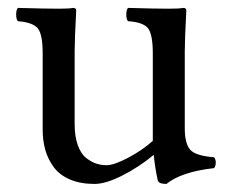

<svg xmlns="http://www.w3.org/2000/svg" viewBox="-20 -451 571 481"><path d="M375 0Q368.2 -31.2 365.2 -63Q327.1 -31.7 285.9 -11Q244.6 9.8 216.8 9.8Q181.2 9.8 155 -1.5Q128.9 -12.7 114.5 -32.5Q100.1 -52.2 93.5 -75.4Q86.9 -98.6 86.9 -126V-317.9Q86.9 -365.2 74.5 -380.1Q62 -395 24.9 -397.9Q20.5 -402.3 20.5 -414.6Q20.5 -426.8 24.9 -431.2Q93.3 -429.2 127.9 -429.2Q153.3 -429.2 163.1 -431.2Q170.9 -431.2 170.9 -424.8Q167 -351.6 167 -321.8V-140.1Q167 -108.9 175 -86.9Q183.1 -64.9 196.3 -54.9Q209.5 -44.9 221.7 -41Q233.9 -37.1 247.1 -37.1Q265.6 -37.1 300.8 -55.7Q335.9 -74.2 362.8 -98.1V-124V-316.9Q362.8 -365.2 350.6 -380.4Q338.4 -395.5 300.8 -397.9Q296.4 -402.3 296.4 -414.6Q296.4 -426.8 300.8 -431.2Q369.1 -429.2 402.8 -429.2Q429.2 -429.2 439 -431.2Q446.8 -431.2 446.8 -424.8Q442.9 -351.6 442.9 -321.8V-129.9Q442.9 -91.3 456.5 -75.9Q470.2 -60.5 516.1 -57.1Q520.5 -52.7 520.5 -43.5Q520.5 -34.2 516.1 -29.8Q434.1 -20.5 397 9.8Q376.5 9.8 375 0Z"/></svg>

Font: Common Serif
Style: Regular
Weight: 400
Designer: Philipp H. Poll, Khaled Hosny
Foundry: Stefan Peev, Context Ltd.
Version: Version 1.026